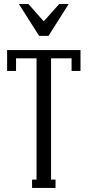

<svg xmlns="http://www.w3.org/2000/svg" viewBox="-20 -927 432 947"><path d="M318.8 -907.2 219.2 -750H172.9L73.2 -907.2H120.1L195.8 -821.8L272 -907.2ZM15.1 -577.1V-680.2H377V-577.1H333V-639.2H231.9V-41H253.9V0H138.2V-41H160.2V-639.2H59.1V-577.1Z"/></svg>

Font: Margherita
Style: Regular
Weight: 400
Designer: James Puckett
Foundry: Dunwich Type Founders
Version: Version 1.008;hotconv 1.0.109;makeotfexe 2.5.65596